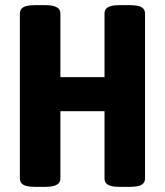

<svg xmlns="http://www.w3.org/2000/svg" viewBox="-20 -722 640 744"><path d="M115 2Q84 2 70.5 -6Q57 -14 57 -30V-670Q57 -686 70.5 -694Q84 -702 115 -702H157Q214 -702 214 -670V-423H385V-670Q385 -686 398.5 -694Q412 -702 443 -702H484Q515 -702 528.5 -694Q542 -686 542 -670V-30Q542 -14 528.5 -6Q515 2 484 2H443Q412 2 398.5 -6Q385 -14 385 -30V-291H214V-30Q214 2 157 2Z"/></svg>

Font: Asap Condensed VF Beta
Style: Regular
Weight: 400
Designer: Pablo Cosgaya
Foundry: Omnibus-Type
Version: Version 1.008